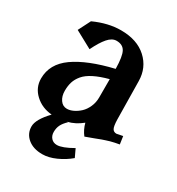

<svg xmlns="http://www.w3.org/2000/svg" viewBox="-162 -595 810 877"><g transform="rotate(30 242.5 -156.0)"><path d="M221.2 -490.7Q306.6 -490.7 356.2 -445.3Q405.8 -399.9 406.7 -330.1L409.7 -128.9Q410.6 -93.8 417.2 -82.3Q423.8 -70.8 438.5 -70.8Q441.9 -70.8 470.7 -77.1L476.6 -36.1Q464.8 -34.2 452.4 -31.5Q439.9 -28.8 431.2 -26.4Q422.4 -23.9 410.6 -20Q398.9 -16.1 393.3 -14.2Q387.7 -12.2 376 -7.6Q364.3 -2.9 361.3 -2Q344.7 4.4 318.4 13.7Q298.8 -11.2 290.5 -43.5Q255.9 -15.1 215.8 -5.4L221.2 -5.9Q202.1 12.2 194.3 28.3Q186.5 44.4 186.5 64.9Q186.5 84.5 198 97.2Q209.5 109.9 228.5 109.9Q256.3 109.9 310.1 79.1L329.6 120.6Q299.8 146 262.2 162.8Q224.6 179.7 191.4 179.7Q143.6 179.7 114.7 155.5Q85.9 131.3 85.9 93.8Q85.9 56.6 138.7 1.5Q85.9 -2.9 50 -36.4Q14.2 -69.8 14.2 -117.7Q14.2 -194.3 85 -244.4Q155.8 -294.4 287.6 -325.7Q286.6 -391.1 273.4 -415Q260.3 -439 227.5 -439Q204.1 -439 182.9 -414.6Q161.6 -390.1 139.2 -343.8L48.3 -393.1L81.1 -457.5Q153.8 -490.7 221.2 -490.7ZM287.6 -174.3V-271.5Q242.2 -259.3 211.7 -243.9Q181.2 -228.5 165 -209.2Q148.9 -189.9 142.6 -169.7Q136.2 -149.4 136.2 -123Q136.2 -94.7 149.7 -75.4Q163.1 -56.2 185.1 -56.2Q200.7 -56.2 218.3 -64.5Q235.8 -72.8 251.5 -87.4Q267.1 -102.1 277.3 -125Q287.6 -147.9 287.6 -174.3Z"/></g></svg>

Font: Flanker
Style: Bold
Weight: 700
Designer: Flanker
Foundry: Flanker
Version: Version 2.021